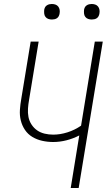

<svg xmlns="http://www.w3.org/2000/svg" viewBox="-20 -944 540 964"><path d="M335 0 378 -264Q347 -248 313.5 -239.5Q280 -231 247 -231Q219 -231 192 -237Q165 -243 142.5 -256.5Q120 -270 105.5 -291.5Q91 -313 84.5 -339Q78 -365 80 -393Q82 -421 87 -449L134 -735H174L126 -443Q122 -421 120.5 -399Q119 -377 123 -356.5Q127 -336 138.5 -318.5Q150 -301 166.5 -289.5Q183 -278 204 -273Q225 -268 247 -268Q282 -268 318.5 -279.5Q355 -291 387 -313L456 -735H496L375 0ZM441 -846Q431 -846 422.5 -849Q414 -852 408.5 -859Q403 -866 402 -875.5Q401 -885 402 -895Q403 -901 406 -907Q409 -913 415 -917Q421 -921 427.5 -922.5Q434 -924 440 -924Q450 -924 458.5 -921Q467 -918 472.5 -911Q478 -904 479.5 -894.5Q481 -885 479 -875Q478 -869 475 -863Q472 -857 466.5 -853Q461 -849 454 -847.5Q447 -846 441 -846ZM241 -846Q231 -846 222.5 -849Q214 -852 208.5 -859Q203 -866 202 -875.5Q201 -885 202 -895Q203 -901 206 -907Q209 -913 215 -917Q221 -921 227.5 -922.5Q234 -924 240 -924Q250 -924 258.5 -921Q267 -918 272.5 -911Q278 -904 279.5 -894.5Q281 -885 279 -875Q278 -869 275 -863Q272 -857 266.5 -853Q261 -849 254 -847.5Q247 -846 241 -846Z"/></svg>

Font: Iosevka Extralight Oblique
Style: Regular
Weight: 200
Italic angle: -9°
Monospace: yes
Designer: Belleve Invis
Foundry: Belleve Invis
Version: Version 32.5.0; ttfautohint (v1.8.4)